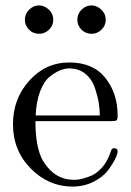

<svg xmlns="http://www.w3.org/2000/svg" viewBox="-20 -679 484 710"><path d="M28 -220Q28 -314 88.5 -381Q149 -448 236 -448Q324 -448 369.5 -391Q415 -334 415 -252Q415 -237 411 -234Q407 -231 390 -231H111Q111 -129 141 -81Q183 -14 254 -14Q264 -14 275.5 -16Q287 -18 311 -26.5Q335 -35 356 -58Q377 -81 389 -117Q392 -131 402 -131Q415 -131 415 -119Q415 -110 405.5 -90.5Q396 -71 378 -47.5Q360 -24 325 -6.5Q290 11 248 11Q160 11 94 -55.5Q28 -122 28 -220ZM72 -606Q72 -628 88 -643.5Q104 -659 124 -659Q144 -659 160.5 -643.5Q177 -628 177 -606Q177 -584 161 -569Q145 -554 125 -554Q102 -554 87 -569.5Q72 -585 72 -606ZM112 -252H349Q349 -273 345.5 -296.5Q342 -320 331.5 -352.5Q321 -385 296.5 -405.5Q272 -426 236 -426Q220 -426 202.5 -419Q185 -412 164 -395.5Q143 -379 128.5 -341.5Q114 -304 112 -252ZM266 -606Q266 -628 282 -643.5Q298 -659 318 -659Q338 -659 354.5 -643.5Q371 -628 371 -606Q371 -584 355 -569Q339 -554 319 -554Q296 -554 281 -569.5Q266 -585 266 -606Z"/></svg>

Font: CMU Serif
Style: Roman
Weight: 500
Version: Version 0.7.0